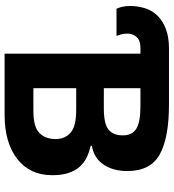

<svg xmlns="http://www.w3.org/2000/svg" viewBox="20 -774 754 834"><g transform="rotate(90 397.0 -357.0)"><path d="M6 -544Q6 -578 15.5 -609Q25 -640 47 -663Q69 -686 104.5 -700Q140 -714 191 -714H435Q578 -714 650.5 -674Q723 -634 723 -533Q723 -472 695 -430Q667 -388 613 -379V-374Q640 -368 663 -357Q686 -346 703.5 -327Q721 -308 731 -278.5Q741 -249 741 -207Q741 -110 670.5 -55Q600 0 479 0H213V-590H187Q156 -590 141 -573.5Q126 -557 126 -534Q126 -517 129.5 -505.5Q133 -494 136 -486H18Q14 -494 10 -509Q6 -524 6 -544ZM462 -125Q531 -125 557.5 -151Q584 -177 584 -222Q584 -262 556.5 -286.5Q529 -311 457 -311H363V-125ZM451 -431Q517 -431 542.5 -451Q568 -471 568 -513Q568 -555 538.5 -572.5Q509 -590 443 -590H363V-431Z"/></g></svg>

Font: BC Sans
Style: Bold
Weight: 700
Designer: Monotype Design Team
Province of B.C.
Foundry: Monotype Imaging Inc.
Version: Version 2.000;GOOG;noto-source:20170915:90ef993387c0